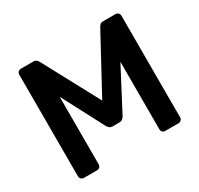

<svg xmlns="http://www.w3.org/2000/svg" viewBox="-148 -883 1107 1066"><g transform="rotate(-30 405.5 -350.0)"><path d="M103 0Q92 0 85 -7Q78 -14 78 -24V-675Q78 -686 85 -693Q92 -700 103 -700H182Q196 -700 203 -692.5Q210 -685 212 -681L405 -321L600 -681Q602 -685 609 -692.5Q616 -700 630 -700H708Q719 -700 726 -693Q733 -686 733 -675V-24Q733 -14 726 -7Q719 0 708 0H624Q613 0 606.5 -7Q600 -14 600 -24V-457L460 -190Q455 -181 447 -174.5Q439 -168 426 -168H385Q371 -168 363.5 -174.5Q356 -181 351 -190L211 -457V-24Q211 -14 204 -7Q197 0 187 0Z"/></g></svg>

Font: Rubik Light Medium
Style: Regular
Weight: 500
Version: Version 2.104